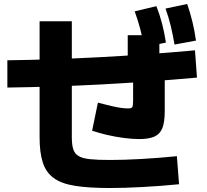

<svg xmlns="http://www.w3.org/2000/svg" viewBox="-20 -875 1040 965"><path d="M533 70Q426 70 357 59Q288 48 249.5 19.5Q211 -9 195 -58.5Q179 -108 179 -185V-768H341V-185Q341 -148 348 -125.5Q355 -103 374.5 -91Q394 -79 432 -75Q470 -71 533 -71Q603 -71 691.5 -76Q780 -81 869 -90L880 51Q789 60 696.5 65Q604 70 533 70ZM680 -176Q645 -176 603 -181.5Q561 -187 519.5 -196.5Q478 -206 443 -218L472 -359Q514 -348 542.5 -341.5Q571 -335 590.5 -332.5Q610 -330 625 -330Q641 -330 645 -337Q649 -344 649 -371V-561H622V-698H781V-561H808V-316Q808 -263 796.5 -232.5Q785 -202 757 -189Q729 -176 680 -176ZM705 -638Q696 -687 684.5 -730.5Q673 -774 657 -818L766 -844Q783 -801 794.5 -756.5Q806 -712 814 -661ZM857 -651Q849 -700 838.5 -743.5Q828 -787 812 -832L921 -855Q936 -811 947 -766Q958 -721 965 -671ZM17 -572Q245 -575 480.5 -587.5Q716 -600 960 -622L970 -485Q725 -463 487 -450.5Q249 -438 17 -435Z"/></svg>

Font: M PLUS 2 ExtraBold
Style: Regular
Weight: 800
Version: Version 1.001